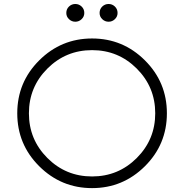

<svg xmlns="http://www.w3.org/2000/svg" viewBox="-20 -958 948 988"><path d="M321.2 -891.2Q321.2 -911.2 335 -924.4Q348.8 -937.5 367.5 -937.5Q386.2 -937.5 400 -924.4Q413.8 -911.2 413.8 -891.2Q413.8 -872.5 400 -859.4Q386.2 -846.2 367.5 -846.2Q348.8 -846.2 335 -859.4Q321.2 -872.5 321.2 -891.2ZM492.5 -891.2Q492.5 -911.2 506.2 -924.4Q520 -937.5 538.8 -937.5Q557.5 -937.5 571.2 -924.4Q585 -911.2 585 -891.2Q585 -872.5 571.2 -859.4Q557.5 -846.2 538.8 -846.2Q520 -846.2 506.2 -859.4Q492.5 -872.5 492.5 -891.2ZM725.6 -102.5Q612.5 10 453.8 10Q295 10 181.9 -102.5Q68.8 -215 68.8 -375Q68.8 -535 181.9 -647.5Q295 -760 453.8 -760Q612.5 -760 725.6 -647.5Q838.8 -535 838.8 -375Q838.8 -215 725.6 -102.5ZM223.8 -145Q318.8 -50 453.8 -50Q588.8 -50 683.8 -145Q778.8 -240 778.8 -375Q778.8 -510 683.8 -605Q588.8 -700 453.8 -700Q318.8 -700 223.8 -605Q128.8 -510 128.8 -375Q128.8 -240 223.8 -145Z"/></svg>

Font: Now Light
Style: Regular
Weight: 300
Designer: Alfredo Marco Pradil
Foundry: Alfredo Marco Pradil
Version: Version 1.002;PS 001.002;hotconv 1.0.88;makeotf.lib2.5.64775